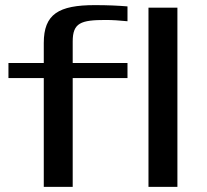

<svg xmlns="http://www.w3.org/2000/svg" viewBox="-20 -730 810 750"><path d="M673 0V-700H560V0ZM393 -652C420 -652 448 -650 478 -647V-705C443 -708 400 -710 351 -710C209 -710 151 -675 151 -562V-484H13V-425H151V0H264V-425H478V-484H264V-568C264 -641 296 -652 393 -652Z"/></svg>

Font: Gamestation Extended
Style: Regular
Weight: 400
Width: 7
Designer: Jonas Hecksher
Foundry: Jonas Hecksher, Playtypeª, e-types AS
Version: Version 1.003